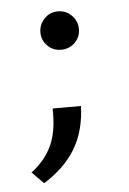

<svg xmlns="http://www.w3.org/2000/svg" viewBox="-44 -431 397 589"><g transform="rotate(-5 154.5 -136.5)"><path d="M32.7 88.4Q74.2 57.1 94.2 15.6Q114.3 -25.9 114.3 -85.9V-101.6H201.7Q198.7 -24.4 165.8 30Q132.8 84.5 68.4 124.5ZM97.2 -336.9Q97.2 -361.3 114.3 -379.2Q131.3 -397 155.8 -397Q181.6 -397 198.7 -379.2Q215.8 -361.3 215.8 -336.9Q215.8 -313 198.7 -295.9Q181.6 -278.8 155.8 -278.8Q131.3 -278.8 114.3 -295.9Q97.2 -313 97.2 -336.9Z"/></g></svg>

Font: KhunPaOh
Style: Regular
Weight: 400
Designer: Khon Soe Zaw Thu
Version: Version 1.00 July 11, 2016, initial release